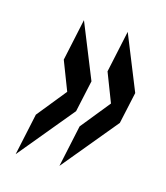

<svg xmlns="http://www.w3.org/2000/svg" viewBox="-64 -495 385 445"><g transform="rotate(15 128.0 -272.5)"><path d="M12.5 -102 122 -234.5 138.5 -310.5 85 -443 63.5 -342.5 90.5 -272.5 34 -202.5ZM117.5 -102 227 -234.5 243.5 -310.5 190 -443 168.5 -342.5 195.5 -272.5 139 -202.5Z"/></g></svg>

Font: League Gothic Condensed Italic
Style: Regular
Weight: 400
Width: 3
Designer: The League of Moveable Type
Version: Version 1.600; ttfautohint (v1.8.3)